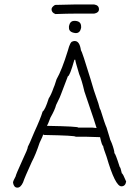

<svg xmlns="http://www.w3.org/2000/svg" viewBox="-20 -858 626 862"><path d="M314 -673.8H315.9Q337.4 -673.8 343.3 -632.8Q348.6 -627 386.2 -503.9Q399.9 -454.1 421.4 -394.5Q428.7 -365.2 431.2 -365.2Q450.7 -301.8 458.5 -285.2Q458.5 -284.2 472.2 -240.2Q472.2 -235.4 481.9 -214.8Q493.7 -183.1 493.7 -169.9Q498 -169.9 517.1 -109.4Q521.5 -106 526.9 -80.1Q531.7 -79.1 546.4 -43Q543 -21.5 524.9 -21.5Q497.1 -21.5 458.5 -154.3Q444.8 -190.4 442.9 -203.1Q438 -203.1 429.2 -242.2Q387.2 -244.1 366.7 -244.1H319.8Q319.8 -249.5 179.2 -252Q175.3 -253.9 173.3 -253.9Q173.3 -248.5 157.7 -216.8Q140.1 -163.6 122.6 -130.9Q91.3 -62.5 83.5 -39.1Q72.8 -15.6 58.1 -15.6Q42.5 -15.6 38.6 -37.1V-39.1Q38.6 -44.9 50.3 -66.4Q50.3 -72.3 81.5 -140.6Q105 -189.5 105 -199.2Q109.9 -206.5 134.3 -265.6Q162.1 -325.7 171.4 -357.4Q182.6 -364.7 198.7 -416Q209.5 -432.1 220.2 -462.9Q223.6 -468.8 233.9 -502Q257.8 -543.5 284.7 -630.9Q295.4 -671.9 306.2 -671.9Q309.6 -673.8 314 -673.8ZM314 -589.8Q293 -515.6 284.7 -515.6L253.4 -433.6Q253.4 -430.2 231.9 -386.7Q226.6 -365.2 206.5 -330.1Q194.8 -298.8 190.9 -293Q331.5 -290.5 331.5 -285.2H394L413.6 -283.2Q413.6 -287.1 358.9 -447.3Q347.2 -498.5 335.4 -525.4Q317.9 -583 317.9 -589.8ZM314.9 -837.9H402.8Q424.3 -834.5 424.3 -816.4Q424.3 -800.8 402.8 -796.9H318.8Q283.2 -796.9 229 -794.9Q211.4 -801.3 211.4 -816.4Q211.4 -826.2 227.1 -835.9Q286.6 -837.9 314.9 -837.9ZM313 -764.2H318.8Q344.2 -762.2 344.2 -738.8V-732.9Q339.4 -709.5 320.8 -709.5H318.8Q289.6 -712.9 289.6 -732.9V-740.7Q294.4 -764.2 313 -764.2Z"/></svg>

Font: CEF Fonts CJK
Style: Regular
Weight: 400
Designer: PartyBoss (派对大魔王)
Version: Release 2.25